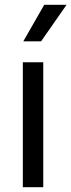

<svg xmlns="http://www.w3.org/2000/svg" viewBox="-20 -779 297 799"><path d="M75 0V-520H160V0ZM77 -607 164 -759H257L151 -607Z"/></svg>

Font: Liter
Style: Regular
Weight: 400
Designer: Anton Skugarov
Foundry: skugi
Version: Version 1.004; ttfautohint (v1.8.4.7-5d5b)